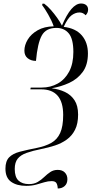

<svg xmlns="http://www.w3.org/2000/svg" viewBox="-20 -870 526 1094"><path d="M309 204Q308 183 301 172.5Q294 162 274 162Q254 162 232.5 168.5Q211 175 186 182Q161 189 129 189Q76 189 43.5 166Q11 143 11 91Q11 48 32 26.5Q53 5 93 -5.5Q133 -16 189 -27Q239 -37 272.5 -56Q306 -75 323 -112.5Q340 -150 340 -215Q340 -361 214 -361H153L155 -371H217Q268 -371 309 -394Q350 -417 374 -462Q398 -507 398 -574Q398 -648 372 -679.5Q346 -711 301 -711Q242 -711 218 -667.5Q194 -624 185 -523Q157 -523 138 -538Q119 -553 119 -581Q119 -613 138 -644.5Q157 -676 194.5 -697.5Q232 -719 286 -720Q275 -752 254.5 -787.5Q234 -823 220 -841L222 -849H232Q250 -836 269.5 -814Q289 -792 306 -768Q323 -744 333 -724Q386 -850 442 -850Q460 -850 471 -841Q482 -832 482 -815Q482 -797 468 -783Q453 -799 433 -799Q410 -799 388 -783Q366 -767 343 -717Q411 -709 446 -668.5Q481 -628 481 -565Q481 -500 451 -459.5Q421 -419 374 -397.5Q327 -376 274 -367Q316 -362 350 -346Q384 -330 404.5 -299Q425 -268 425 -217Q425 -165 407.5 -130.5Q390 -96 360 -74.5Q330 -53 293 -41Q256 -29 216 -21Q166 -11 132 1Q98 13 81 34Q64 55 64 93Q64 139 85.5 159Q107 179 145 179Q174 179 194.5 167Q215 155 232 138.5Q249 122 267 110Q285 98 309 98Q335 98 349.5 113Q364 128 364 151Q364 176 348.5 190Q333 204 309 204Z"/></svg>

Font: Noto Serif Display ExtraCondensed
Style: Italic
Weight: 400
Width: 2
Italic angle: -12°
Designer: Monotype Design Team
Foundry: Monotype Imaging Inc.
Version: Version 2.009